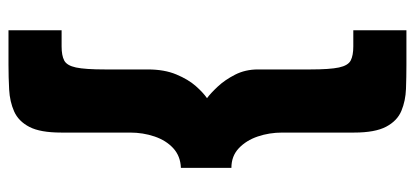

<svg xmlns="http://www.w3.org/2000/svg" viewBox="-276 -524 954 441"><g transform="rotate(-90 200.5 -304.0)"><path d="M314 -639Q293 -639 281.5 -633Q270 -627 265.5 -606Q261 -585 261 -539V-441Q261 -403 249.5 -375.5Q238 -348 223 -331Q208 -314 195 -305Q206 -297 221.5 -280.5Q237 -264 249 -240.5Q261 -217 261 -188V-68Q261 -23 265.5 -2Q270 19 281.5 25Q293 31 314 31H351V153H272Q244 153 216.5 152Q189 151 166 141.5Q143 132 129.5 106.5Q116 81 116 33V-132Q116 -162 107 -188.5Q98 -215 80 -232Q62 -249 35 -249V-365Q62 -366 80 -382.5Q98 -399 107 -425.5Q116 -452 116 -482V-640Q116 -688 129 -713Q142 -738 164.5 -748Q187 -758 215 -759.5Q243 -761 272 -761H351V-639Z"/></g></svg>

Font: Reem Kufi
Style: Regular
Weight: 400
Designer: Khaled Hosny
Version: Version 1.6